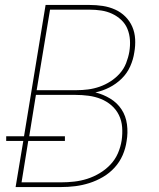

<svg xmlns="http://www.w3.org/2000/svg" viewBox="-20 -755 640 775"><path d="M43 0 74 -186H5V-205H77L164 -735H341Q369 -735 395 -731Q421 -727 444.5 -716.5Q468 -706 486 -688Q504 -670 514 -647Q524 -624 525.5 -597Q527 -570 522 -543Q518 -515 505.5 -487Q493 -459 471 -437.5Q449 -416 421.5 -402Q394 -388 365 -382Q397 -374 425 -357Q453 -340 470.5 -313.5Q488 -287 492.5 -253Q497 -219 491 -185Q487 -156 475 -128.5Q463 -101 442.5 -78.5Q422 -56 395.5 -40.5Q369 -25 340.5 -16Q312 -7 283.5 -3.5Q255 0 227 0ZM128 -391H289Q312 -391 335.5 -394Q359 -397 382 -405Q405 -413 426 -426.5Q447 -440 463.5 -458.5Q480 -477 489 -500Q498 -523 502 -546Q506 -570 504.5 -593.5Q503 -617 494.5 -638Q486 -659 469.5 -674.5Q453 -690 432.5 -699.5Q412 -709 389 -712.5Q366 -716 341 -716H182ZM227 -19Q253 -19 279.5 -22Q306 -25 331.5 -33Q357 -41 381.5 -55.5Q406 -70 425.5 -90.5Q445 -111 456 -136.5Q467 -162 471 -188Q475 -215 473 -241.5Q471 -268 460 -290.5Q449 -313 430 -329.5Q411 -346 387.5 -355.5Q364 -365 337.5 -368.5Q311 -372 284 -372H125L98 -205H242V-186H94L67 -19Z"/></svg>

Font: Iosevka SS04 Th Ex Obl
Style: Regular
Weight: 100
Width: 7
Italic angle: -9°
Monospace: yes
Designer: Belleve Invis
Foundry: Belleve Invis
Version: Version 19.0.0; ttfautohint (v1.8.4)